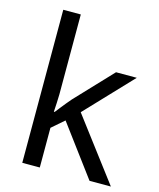

<svg xmlns="http://www.w3.org/2000/svg" viewBox="-114 -841 761 921"><g transform="rotate(15 267.0 -380.0)"><path d="M172 -363Q172 -347 170.5 -321Q169 -295 168 -276H172Q178 -284 190 -299Q202 -314 214.5 -329.5Q227 -345 236 -355L407 -536H510L293 -307L525 0H419L233 -250L172 -197V0H85V-760H172Z"/></g></svg>

Font: Noto Sans Palmyrene
Style: Regular
Weight: 400
Designer: Monotype Design Team
Foundry: Monotype Imaging Inc.
Version: Version 2.001; ttfautohint (v1.8.4.7-5d5b)